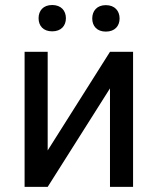

<svg xmlns="http://www.w3.org/2000/svg" viewBox="-20 -731 617 751"><path d="M130.9 -659.7C130.9 -630.4 148.9 -608.4 184.1 -608.4C219.2 -608.4 237.8 -630.4 237.8 -659.7C237.8 -689 219.2 -711.4 184.1 -711.4C148.9 -711.4 130.9 -689 130.9 -659.7ZM340.8 -658.7C340.8 -629.4 358.9 -607.4 394 -607.4C429.2 -607.4 447.8 -629.4 447.8 -658.7C447.8 -688 429.2 -710.9 394 -710.9C358.9 -710.9 340.8 -688 340.8 -658.7ZM166.5 -142.6V-528.3H76.2V0H166.5L410.2 -385.3V0H500.5V-528.3H410.2Z"/></svg>

Font: Roboto
Style: Regular
Weight: 400
Designer: Google
Version: Version 2.137; 2017